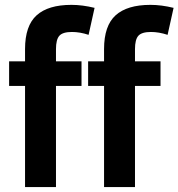

<svg xmlns="http://www.w3.org/2000/svg" viewBox="-20 -762 727 782"><path d="M340.8 -620.1Q305.7 -631.8 272.9 -631.8Q235.8 -631.8 221.9 -616.5Q208 -601.1 208 -562V-512.2H312V-412.1H208V0H82V-412.1H17.1V-512.2H82V-562Q82 -657.2 129.2 -699.7Q176.3 -742.2 271 -742.2Q315.4 -742.2 365.2 -730ZM662.6 -620.1Q627.4 -631.8 594.7 -631.8Q557.6 -631.8 543.7 -616.5Q529.8 -601.1 529.8 -562V-512.2H633.8V-412.1H529.8V0H403.8V-412.1H338.9V-512.2H403.8V-562Q403.8 -657.2 450.9 -699.7Q498 -742.2 592.8 -742.2Q637.2 -742.2 687 -730Z"/></svg>

Font: Clear Sans
Style: Bold
Weight: 700
Foundry: Intel Corporation
Version: Version 1.00